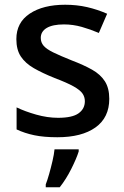

<svg xmlns="http://www.w3.org/2000/svg" viewBox="-20 -569 524 810"><path d="M441 -152Q441 -73 383 -31.5Q325 10 222 10Q165 10 124.5 1.5Q84 -7 50 -23V-116Q85 -99 132.5 -85.5Q180 -72 225 -72Q285 -72 311.5 -91Q338 -110 338 -142Q338 -160 328 -174.5Q318 -189 290.5 -204.5Q263 -220 210 -240Q158 -261 122.5 -281.5Q87 -302 68 -330.5Q49 -359 49 -404Q49 -474 105.5 -511.5Q162 -549 255 -549Q304 -549 347.5 -539Q391 -529 432 -511L397 -430Q362 -445 325 -455.5Q288 -466 250 -466Q202 -466 177 -451Q152 -436 152 -409Q152 -390 164 -376Q176 -362 204.5 -348Q233 -334 283 -314Q333 -295 368.5 -275Q404 -255 422.5 -226Q441 -197 441 -152ZM312 70Q303 99 281 143Q259 187 232 221H173V209Q180 191 187.5 164.5Q195 138 201.5 110Q208 82 210 61H312Z"/></svg>

Font: Noto Sans Sinhala UI Medium
Style: Regular
Weight: 500
Designer: Jelle Bosma - Monotype Design Team
Foundry: Monotype Imaging Inc.
Version: Version 2.006; ttfautohint (v1.8.4.7-5d5b)